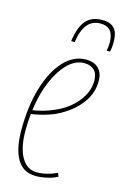

<svg xmlns="http://www.w3.org/2000/svg" viewBox="-114 -779 544 841"><g transform="rotate(15 157.5 -358.0)"><path d="M234 -13Q214 -2 187 4Q160 10 136 10Q80 10 52 -36.5Q24 -83 24 -169Q24 -279 49.5 -362.5Q75 -446 119 -493Q163 -540 218 -540Q257 -540 276.5 -519Q296 -498 296 -464Q296 -401 252.5 -350.5Q209 -300 140 -271Q116 -262 92 -256Q68 -250 46 -247Q42 -209 42 -170Q42 -94 67 -50.5Q92 -7 137 -7Q182 -7 228 -29ZM215 -523Q176 -523 142 -490Q108 -457 83 -399Q58 -341 48 -265Q93 -271 140 -291Q201 -316 239 -362Q277 -408 277 -460Q277 -491 260.5 -507Q244 -523 215 -523ZM242 -726Q279 -726 297 -707Q315 -688 315 -645Q315 -618 310 -601H295Q299 -617 299 -640Q298 -709 239 -709Q165 -709 150 -601H134Q143 -667 169 -696.5Q195 -726 242 -726Z"/></g></svg>

Font: Georama Condensed Thin
Style: Italic
Weight: 100
Width: 3
Italic angle: -9°
Designer: Jean-Baptiste Levee
Foundry: Production Type
Version: Version 1.000